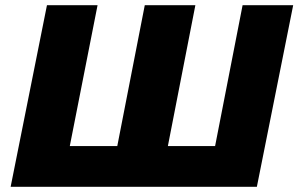

<svg xmlns="http://www.w3.org/2000/svg" viewBox="-20 -720 1150 740"><path d="M1110 -700 970 0H21L161 -700H356L249 -157H432L538 -700H733L627 -157H809L915 -700Z"/></svg>

Font: Montserrat Alternates ExtraBold
Style: Italic
Weight: 800
Italic angle: -11.3°
Designer: Julieta Ulanovsky
Foundry: Julieta Ulanovsky
Version: Version 7.200